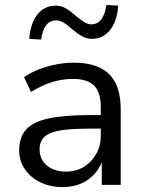

<svg xmlns="http://www.w3.org/2000/svg" viewBox="-20 -752 587 781"><path d="M235 9Q184 9 144 -10.5Q104 -30 81 -64Q58 -98 58 -140Q58 -194 86.5 -225.5Q115 -257 179.5 -270.5Q244 -284 352 -284H404V-229H354Q294 -229 253 -225Q212 -221 187.5 -211.5Q163 -202 152 -185.5Q141 -169 141 -145Q141 -104 170.5 -79Q200 -54 249 -54Q290 -54 321.5 -73.5Q353 -93 371.5 -126Q390 -159 390 -200V-315Q390 -376 363 -403.5Q336 -431 277 -431Q233 -431 191.5 -418Q150 -405 106 -378L78 -438Q105 -457 138.5 -470Q172 -483 208.5 -490Q245 -497 280 -497Q343 -497 385.5 -477Q428 -457 449.5 -415Q471 -373 471 -307V0H394V-112H401Q391 -76 368 -48.5Q345 -21 311.5 -6Q278 9 235 9ZM147 -591 99 -594Q104 -658 132.5 -693.5Q161 -729 207 -729Q229 -729 248 -718Q267 -707 290 -686Q311 -669 324.5 -661Q338 -653 351 -653Q377 -653 392 -673Q407 -693 413 -732L461 -729Q456 -665 427.5 -629.5Q399 -594 354 -594Q333 -594 314 -604.5Q295 -615 270 -636Q250 -654 236.5 -661.5Q223 -669 209 -669Q183 -669 168 -649.5Q153 -630 147 -591Z"/></svg>

Font: Nunito Sans 11pt
Style: Regular
Weight: 400
Version: Version 3.101;gftools[0.9.27]